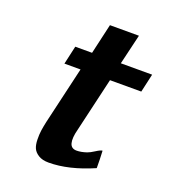

<svg xmlns="http://www.w3.org/2000/svg" viewBox="-117 -688 691 784"><g transform="rotate(20 229.0 -296.5)"><path d="M106 -392 124 -472H197L227 -603H353L322 -472H458L440 -392H304L249 -156Q239 -118 244.5 -96.5Q250 -75 274 -75Q293 -75 317 -83Q329 -87 347.5 -99Q366 -111 374 -111Q375 -99 375.5 -73.5Q376 -48 376 -36Q270 10 183 10Q156 10 139 -0.5Q122 -11 115.5 -25.5Q109 -40 108.5 -62.5Q108 -85 110.5 -102.5Q113 -120 118 -143L176 -392Z"/></g></svg>

Font: Coval
Style: ExtraBold Italic
Weight: 800
Foundry: Context Ltd
Version: Version 001.000